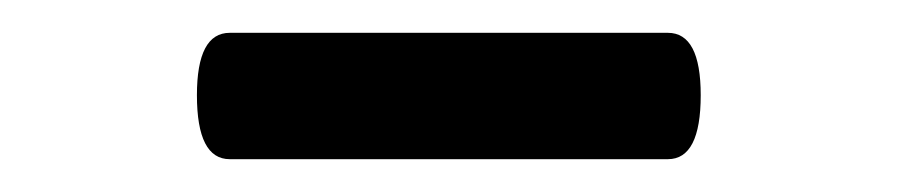

<svg xmlns="http://www.w3.org/2000/svg" viewBox="-20 -807 547 117"><path d="M120 -787H387Q407 -787 407 -749Q407 -710 387 -710H120Q100 -710 100 -749Q100 -787 120 -787Z"/></svg>

Font: Offside
Style: Regular
Weight: 400
Designer: Eduardo Rodriguez Tunni
Foundry: Eduardo Rodriguez Tunni
Version: Version 1.002; ttfautohint (v1.8.4.7-5d5b);gftools[0.9.23]